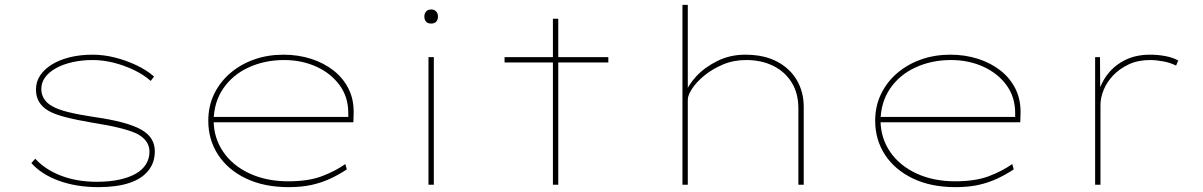

<svg xmlns="http://www.w3.org/2000/svg" viewBox="-20 -760 4951 790"><path d="M385 10Q295 10 223 -16Q151 -42 109 -89L125 -107Q166 -62 231.5 -37Q297 -12 378 -12Q431 -12 471.5 -21Q512 -30 539 -45.5Q566 -61 580.5 -84Q595 -107 595 -136Q595 -183 543 -210Q518 -222 472 -233.5Q426 -245 361 -255Q296 -266 249.5 -278Q203 -290 178 -305Q153 -320 140.5 -341.5Q128 -363 128 -392Q128 -424 145.5 -450Q163 -476 194 -495Q225 -514 267.5 -524.5Q310 -535 361 -535Q406 -535 452 -523.5Q498 -512 540.5 -492Q583 -472 614 -445L600 -427Q571 -453 531 -472Q491 -491 447.5 -502Q404 -513 362 -513Q316 -513 277 -504Q238 -495 209.5 -479Q181 -463 165.5 -441.5Q150 -420 150 -394Q150 -371 161.5 -353Q173 -335 195 -323Q219 -309 262 -298.5Q305 -288 365 -279Q436 -269 485.5 -255.5Q535 -242 562 -226Q590 -210 603.5 -188Q617 -166 617 -137Q617 -91 590 -57.5Q563 -24 511.5 -7Q460 10 385 10Z M1167 10Q1067 10 992.5 -25.5Q918 -61 877.5 -123Q837 -185 837 -263Q837 -324 861.5 -374Q886 -424 928.5 -460Q971 -496 1026.5 -515.5Q1082 -535 1146 -535Q1207 -535 1260 -518Q1313 -501 1353 -469.5Q1393 -438 1415 -393Q1437 -348 1435 -291L1434 -257H849V-279H1423L1413 -270V-295Q1413 -361 1377 -410Q1341 -459 1281 -486Q1221 -513 1149 -513Q1070 -513 1004 -483Q938 -453 899 -396.5Q860 -340 859 -263Q860 -191 899 -134.5Q938 -78 1007.5 -46Q1077 -14 1166 -14Q1249 -14 1304.5 -35Q1360 -56 1401 -85L1407 -63Q1372 -40 1337 -24Q1302 -8 1261.5 1Q1221 10 1167 10Z M1743 0V-525H1765V0ZM1754 -663Q1740 -663 1733 -671Q1726 -679 1726 -692Q1726 -704 1733 -712.5Q1740 -721 1754 -721Q1767 -721 1774.5 -713Q1782 -705 1782 -692Q1782 -679 1775 -671Q1768 -663 1754 -663Z M2255 0V-683H2277V0ZM2056 -503V-525H2483V-503Z M2788 0V-740H2810V-372L2797 -368Q2809 -407 2844 -445Q2879 -483 2931.5 -509Q2984 -535 3046 -535Q3123 -535 3176.5 -507Q3230 -479 3258.5 -430.5Q3287 -382 3287 -320V0H3265V-314Q3265 -376 3237.5 -420.5Q3210 -465 3161.5 -489Q3113 -513 3050 -513Q2998 -513 2954.5 -494.5Q2911 -476 2878.5 -449.5Q2846 -423 2828 -395.5Q2810 -368 2810 -350V0H2799Q2787 0 2784 0Q2781 0 2788 0Z M3911 10Q3811 10 3736.5 -25.5Q3662 -61 3621.5 -123Q3581 -185 3581 -263Q3581 -324 3605.5 -374Q3630 -424 3672.5 -460Q3715 -496 3770.5 -515.5Q3826 -535 3890 -535Q3951 -535 4004 -518Q4057 -501 4097 -469.5Q4137 -438 4159 -393Q4181 -348 4179 -291L4178 -257H3593V-279H4167L4157 -270V-295Q4157 -361 4121 -410Q4085 -459 4025 -486Q3965 -513 3893 -513Q3814 -513 3748 -483Q3682 -453 3643 -396.5Q3604 -340 3603 -263Q3604 -191 3643 -134.5Q3682 -78 3751.5 -46Q3821 -14 3910 -14Q3993 -14 4048.5 -35Q4104 -56 4145 -85L4151 -63Q4116 -40 4081 -24Q4046 -8 4005.5 1Q3965 10 3911 10Z M4486 0V-525H4506L4507 -377L4497 -371Q4510 -420 4539 -456.5Q4568 -493 4611.5 -514Q4655 -535 4712 -535Q4745 -535 4776 -529Q4807 -523 4828 -511L4819 -490Q4796 -502 4766 -507.5Q4736 -513 4712 -513Q4662 -513 4624 -495Q4586 -477 4560 -449.5Q4534 -422 4521 -390Q4508 -358 4508 -328V0Z"/></svg>

Font: Lexend Tera Thin
Style: Regular
Weight: 250
Version: Version 1.007